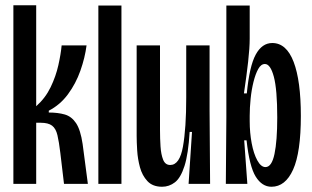

<svg xmlns="http://www.w3.org/2000/svg" viewBox="-20 -701 1188 732"><path d="M31 0V-681H118V-296Q153 -327 173 -368.5Q193 -410 202.5 -452.5Q212 -495 215 -528H310Q304 -481 286.5 -431.5Q269 -382 239 -341.5Q209 -301 166 -279V-272Q201 -272 227 -264.5Q253 -257 270 -231.5Q287 -206 295 -152L315 0H224L210 -118Q205 -160 199 -185.5Q193 -211 178.5 -222Q164 -233 135 -233H118V0Z M355 0V-680H443V0Z M598 11Q562 11 542 -10.5Q522 -32 513.5 -63.5Q505 -95 503 -127.5Q501 -160 501 -183V-528H590V-206Q590 -173 592 -142.5Q594 -112 602 -92Q610 -72 629 -72Q665 -72 677.5 -142Q690 -212 690 -330V-528H779V-281L781 0H699L712 -198H703Q698 -114 683.5 -68.5Q669 -23 647 -6Q625 11 598 11Z M1015 11Q979 11 955 -27.5Q931 -66 920 -166H911L923 0H841L843 -254V-680H932V-554Q932 -519 926 -465.5Q920 -412 910 -345H921Q931 -449 955 -493Q979 -537 1018 -537Q1072 -537 1099.5 -465Q1127 -393 1127 -259Q1127 -120 1097.5 -54.5Q1068 11 1015 11ZM992 -64Q1016 -64 1026.5 -114Q1037 -164 1037 -253Q1037 -360 1024 -408.5Q1011 -457 990 -457Q975 -457 964.5 -438Q954 -419 946.5 -389Q939 -359 935.5 -324.5Q932 -290 932 -260V-239Q932 -195 939.5 -155Q947 -115 961 -89.5Q975 -64 992 -64Z"/></svg>

Font: Bricolage Grotesque 48pt Condensed
Style: Regular
Weight: 400
Width: 3
Designer: Mathieu Triay
Foundry: Atelier Triay
Version: Version 1.000; ttfautohint (v1.8.4.7-5d5b);gftools[0.9.32]